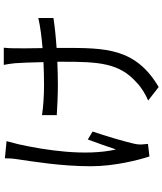

<svg xmlns="http://www.w3.org/2000/svg" viewBox="60 -880 879 1040"><g transform="rotate(-90 500.0 -360.5)"><path d="M761 -780H668C671 -764 675 -743 677 -720C679 -695 682 -628 683 -565C641 -563 598 -562 557 -562C503 -562 439 -566 396 -573V-493C439 -490 510 -487 558 -487C599 -487 642 -488 685 -490C685 -478 685 -468 685 -459C685 -267 679 -154 572 -60C548 -36 507 -11 475 2L548 59C760 -66 760 -229 760 -459C760 -468 760 -480 760 -494C820 -498 876 -504 922 -511V-593C875 -582 818 -575 759 -570C758 -632 757 -699 758 -721C758 -743 759 -763 761 -780ZM255 -765 162 -774C162 -756 161 -730 157 -707C145 -624 119 -470 119 -308C119 -182 152 -52 172 9L240 1L237 -33C236 -44 238 -63 242 -78C253 -127 283 -229 307 -299L264 -325C245 -275 224 -214 210 -172C172 -336 206 -555 238 -700C243 -719 250 -746 255 -765Z"/></g></svg>

Font: DAIFUKU Sans JP
Style: Regular
Weight: 400
Designer: Original font ‘Source Han Sans JP’ : Ryoko NISHIZUKA  (kana, bopomofo & ideographs); Paul D. Hunt (Latin, Greek & Cyrill
Foundry: Daifuku
Version: Version 1.001